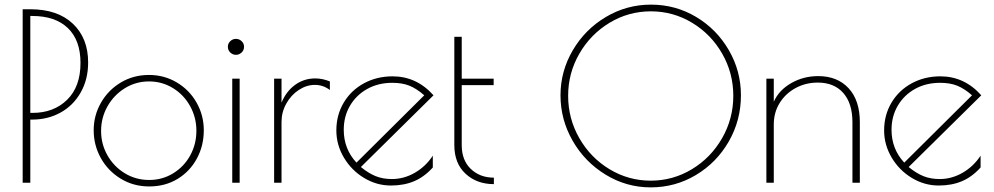

<svg xmlns="http://www.w3.org/2000/svg" viewBox="-20 -790 4299 830"><path d="M78 -750H111Q229 -750 295 -687.5Q361 -625 361 -520Q361 -447 329 -390.5Q297 -334 242 -303.5Q187 -273 119 -273H111V0H78ZM121 -302Q212 -302 270 -358.5Q328 -415 328 -518Q328 -616 273.5 -668.5Q219 -721 119 -721H111V-302Z M385 -227Q385 -291 416.5 -346Q448 -401 502.5 -433.5Q557 -466 624 -466Q690 -466 744.5 -433.5Q799 -401 830 -346Q861 -291 861 -227Q861 -160 831 -104.5Q801 -49 747.5 -16.5Q694 16 625 16Q557 16 502 -17.5Q447 -51 416 -106.5Q385 -162 385 -227ZM829 -225Q829 -282 802 -331Q775 -380 728 -409Q681 -438 624 -438Q567 -438 519.5 -408.5Q472 -379 444.5 -330Q417 -281 417 -224Q417 -167 444.5 -118.5Q472 -70 519.5 -41Q567 -12 625 -12Q682 -12 729 -41Q776 -70 802.5 -118.5Q829 -167 829 -225Z M965 -588Q965 -602 975.5 -612Q986 -622 1000 -622Q1014 -622 1024.5 -612Q1035 -602 1035 -588Q1035 -573 1024.5 -563Q1014 -553 1000 -553Q986 -553 975.5 -563Q965 -573 965 -588ZM984 -450H1016V0H984Z M1165 -450H1197V-346Q1217 -395 1255.5 -423Q1294 -451 1343 -451Q1374 -451 1406 -438V-401Q1377 -423 1341 -423Q1305 -423 1271.5 -401Q1238 -379 1217.5 -342Q1197 -305 1197 -263V0H1165Z M1851 -117V-66Q1814 -25 1770 -6.5Q1726 12 1670 12Q1608 12 1553.5 -21Q1499 -54 1466.5 -109Q1434 -164 1434 -226Q1434 -293 1466 -346.5Q1498 -400 1553.5 -430Q1609 -460 1677 -460Q1781 -460 1854 -378L1540 -68Q1573 -41 1604 -28.5Q1635 -16 1674 -16Q1726 -16 1773 -43Q1820 -70 1851 -117ZM1521 -87 1814 -378Q1781 -407 1750 -419.5Q1719 -432 1676 -432Q1615 -432 1567.5 -405.5Q1520 -379 1493 -333Q1466 -287 1466 -229Q1466 -146 1521 -87Z M1944 -163V-631H1976V-450H2114V-422H1976V-163Q1976 -97 2015.5 -59.5Q2055 -22 2115 -22V6Q2041 6 1992.5 -39Q1944 -84 1944 -163Z M2403 -378Q2403 -482 2456 -572.5Q2509 -663 2599 -716.5Q2689 -770 2794 -770Q2900 -770 2989 -717Q3078 -664 3130.5 -573.5Q3183 -483 3183 -378Q3183 -270 3130.5 -178.5Q3078 -87 2988.5 -33.5Q2899 20 2793 20Q2688 20 2598 -35Q2508 -90 2455.5 -181.5Q2403 -273 2403 -378ZM3150 -376Q3150 -474 3102 -558Q3054 -642 2972 -691.5Q2890 -741 2794 -741Q2697 -741 2615 -691.5Q2533 -642 2484.5 -558Q2436 -474 2436 -376Q2436 -277 2484.5 -192.5Q2533 -108 2615 -58.5Q2697 -9 2793 -9Q2889 -9 2971 -58.5Q3053 -108 3101.5 -192.5Q3150 -277 3150 -376Z M3293 -450H3325V-350Q3347 -400 3400 -430.5Q3453 -461 3517 -461Q3600 -461 3648.5 -408.5Q3697 -356 3697 -262V0H3665V-262Q3665 -343 3625.5 -388Q3586 -433 3515 -433Q3463 -433 3419.5 -409.5Q3376 -386 3350.5 -345Q3325 -304 3325 -252V0H3293Z M4219 -117V-66Q4182 -25 4138 -6.5Q4094 12 4038 12Q3976 12 3921.5 -21Q3867 -54 3834.5 -109Q3802 -164 3802 -226Q3802 -293 3834 -346.5Q3866 -400 3921.5 -430Q3977 -460 4045 -460Q4149 -460 4222 -378L3908 -68Q3941 -41 3972 -28.5Q4003 -16 4042 -16Q4094 -16 4141 -43Q4188 -70 4219 -117ZM3889 -87 4182 -378Q4149 -407 4118 -419.5Q4087 -432 4044 -432Q3983 -432 3935.5 -405.5Q3888 -379 3861 -333Q3834 -287 3834 -229Q3834 -146 3889 -87Z"/></svg>

Font: Poiret One
Style: Regular
Weight: 400
Designer: Denis Masharov (denis.masharov@gmail.com), Cyreal (Charset Expansion)
Foundry: Denis Masharov
Version: Version 1.101